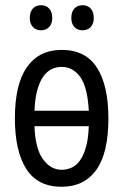

<svg xmlns="http://www.w3.org/2000/svg" viewBox="-20 -703 472 735"><path d="M37 -250Q37 -381 83.5 -446.5Q130 -512 216 -512Q308 -512 351.5 -443.5Q395 -375 395 -250Q395 -117 348.5 -52.5Q302 12 216 12Q124 12 80.5 -56.5Q37 -125 37 -250ZM320 -279Q315 -370 287 -408.5Q259 -447 216 -447Q196 -447 178 -438.5Q160 -430 146 -410.5Q132 -391 123 -359Q114 -327 112 -279ZM112 -220Q115 -134 144.5 -93.5Q174 -53 216 -53Q235 -53 253.5 -61Q272 -69 286 -88.5Q300 -108 309 -139.5Q318 -171 320 -220ZM94 -634Q94 -657 105.5 -670Q117 -683 137 -683Q157 -683 168.5 -670Q180 -657 180 -634Q180 -613 168.5 -600Q157 -587 137 -587Q117 -587 105.5 -600Q94 -613 94 -634ZM253 -634Q253 -657 264.5 -670Q276 -683 296 -683Q316 -683 327.5 -670Q339 -657 339 -634Q339 -613 327.5 -600Q316 -587 296 -587Q276 -587 264.5 -600Q253 -613 253 -634Z"/></svg>

Font: PT Sans Narrow
Style: Regular
Weight: 400
Width: 3
Designer: A.Korolkova, O.Umpeleva, V.Yefimov
Foundry: ParaType Ltd
Version: Version 2.003W OFL